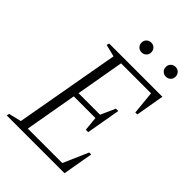

<svg xmlns="http://www.w3.org/2000/svg" viewBox="-239 -926 1028 1028"><g transform="rotate(45 275.5 -411.5)"><path d="M10 0 14 -15 85 -32 191 -628 122 -645 126 -660H529L501 -498H486L473 -630H246L198 -356H361L398 -439H416L382 -245H364L356 -326H192L140 -30H401L463 -172H478L448 0ZM282 -749Q266 -749 255.5 -759.5Q245 -770 245 -786Q245 -802 255.5 -812.5Q266 -823 282 -823Q298 -823 308.5 -812.5Q319 -802 319 -786Q319 -770 308.5 -759.5Q298 -749 282 -749ZM466 -749Q450 -749 439.5 -759.5Q429 -770 429 -786Q429 -802 439.5 -812.5Q450 -823 466 -823Q482 -823 492.5 -812.5Q503 -802 503 -786Q503 -770 492.5 -759.5Q482 -749 466 -749Z"/></g></svg>

Font: Spectral SC ExtraLight
Style: Italic
Weight: 275
Italic angle: -10°
Designer: Jean-Baptiste Levee
Foundry: Production Type
Version: Version 2.001